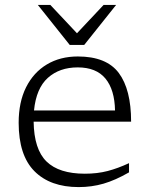

<svg xmlns="http://www.w3.org/2000/svg" viewBox="-20 -752 609 782"><path d="M297 -522Q413.5 -522 463.8 -454.8Q514 -387.5 514 -256.5H117Q118.5 -144 169.5 -94.2Q220.5 -44.5 325.5 -44.5Q376.5 -44.5 418.5 -55.5Q460.5 -66.5 505.5 -87.5V-50Q450 -18 401.8 -4Q353.5 10 300.5 10Q184.5 10 120.2 -54.8Q56 -119.5 56 -252Q56 -336 86.2 -396.5Q116.5 -457 170.8 -489.5Q225 -522 297 -522ZM296.5 -477.5Q222.5 -477.5 175 -435Q127.5 -392.5 118.5 -302H448.5Q447 -386.5 409.5 -432Q372 -477.5 296.5 -477.5ZM453 -732 323 -569H264L134 -732H185L293.5 -616.5L402 -732Z"/></svg>

Font: Newsreader 6pt Light
Style: Regular
Weight: 300
Designer: Hugues Gentile
Foundry: Production Type
Version: Version 1.003; ttfautohint (v1.8.3)